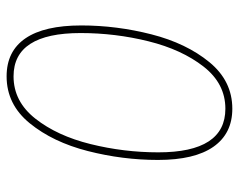

<svg xmlns="http://www.w3.org/2000/svg" viewBox="-91 -622 723 581"><g transform="rotate(-90 270.5 -331.5)"><path d="M77 -215Q77 -104 117 -47Q157 10 232 10Q316 10 373 -59.5Q430 -129 457 -234.5Q484 -340 484 -447Q484 -559 445 -616Q406 -673 330 -673Q245 -673 188 -603Q131 -533 104 -427.5Q77 -322 77 -215ZM461 -449Q461 -344 436 -243.5Q411 -143 359.5 -77Q308 -11 232 -11Q100 -11 100 -214Q100 -318 125 -419Q150 -520 202 -586Q254 -652 330 -652Q461 -652 461 -449Z"/></g></svg>

Font: FiraGO Thin
Style: Italic
Weight: 100
Italic angle: -8°
Designer: bBox Type GmbH
Foundry: bBox Type GmbH
Version: Version 1.001